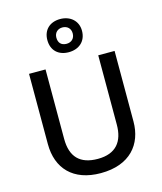

<svg xmlns="http://www.w3.org/2000/svg" viewBox="-142 -1101 1023 1214"><g transform="rotate(-15 369.0 -494.0)"><path d="M368 -781C434 -781 483 -821 483 -891C483 -957 433 -998 368 -998C301 -998 256 -957 256 -890C256 -821 301 -781 368 -781ZM368 -836C334 -836 315 -856 315 -890C315 -923 338 -943 368 -943C399 -943 422 -923 422 -890C422 -856 399 -836 368 -836ZM649 -252V-714H542V-260C542 -151 491 -82 371 -82C254 -82 197 -142 197 -259V-714H89V-254C89 -95 185 10 366 10C558 10 649 -104 649 -252Z"/></g></svg>

Font: Noto Sans Gunjala Gondi Medium
Style: Regular
Weight: 500
Designer: Ek Type
Foundry: Ek Type
Version: Version 1.004